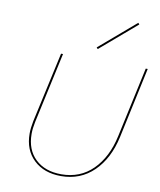

<svg xmlns="http://www.w3.org/2000/svg" viewBox="-96 -975 882 1056"><g transform="rotate(10 344.5 -447.0)"><path d="M388 -726 590 -899 597 -891 395 -718ZM107 -196Q107 -226 115 -266L201 -658H212L126 -264Q118 -226 118 -196Q118 -107 172 -56Q226 -5 317 -5Q422 -5 492.5 -75Q563 -145 589 -265L674 -658H685L600 -263Q573 -139 499 -67Q425 5 317 5Q222 5 164.5 -49.5Q107 -104 107 -196Z"/></g></svg>

Font: Ysabeau Infant Hairline
Style: Italic
Weight: 100
Italic angle: -12°
Designer: Christian Thalmann (Catharsis Fonts)
Version: Version 0.003